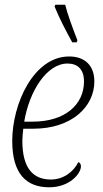

<svg xmlns="http://www.w3.org/2000/svg" viewBox="-20 -786 438 816"><path d="M287 -606H306L309 -615C289 -666 266 -728 257 -766H215L212 -758C234 -705 257 -661 287 -606ZM189 10C277 10 324 -49 324 -79C324 -87 321 -94 313 -97C292 -55 249 -23 196 -23C121 -23 75 -71 75 -187C75 -201 77 -223 79 -239H122C284 -239 381 -332 381 -440C381 -506 342 -546 274 -546C123 -546 32 -345 32 -187C32 -46 93 10 189 10ZM83 -269C104 -397 178 -516 267 -516C311 -516 337 -490 337 -440C337 -341 256 -269 119 -269Z"/></svg>

Font: Noto Serif Condensed ExtraLight
Style: Italic
Weight: 200
Width: 3
Italic angle: -12°
Designer: Monotype Design Team
Foundry: Monotype Imaging Inc.
Version: Version 2.013